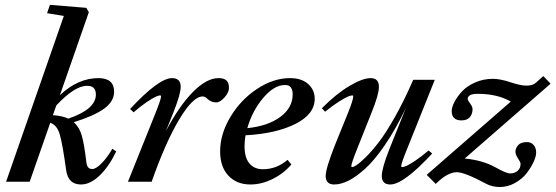

<svg xmlns="http://www.w3.org/2000/svg" viewBox="-20 -745 2277 787"><path d="M4.9 0 241.7 -679.7 172.9 -690.9 184.6 -725.1 333.5 -712.9 344.2 -695.3 225.6 -355Q299.8 -424.8 383.3 -424.8Q447.8 -424.8 447.8 -369.1Q447.8 -329.6 407 -299.8Q366.2 -270 282.2 -244.1Q305.7 -223.6 315.4 -188.7Q325.2 -153.8 333.5 -84Q335.4 -65.9 341.3 -59.1Q347.2 -52.2 358.4 -52.2Q373.5 -52.2 397 -76.2Q420.4 -100.1 440.4 -135.3L456.5 -124.5Q426.8 -62.5 388.4 -25.6Q350.1 11.2 311.5 11.2Q258.8 11.2 251 -48.8Q236.3 -155.3 224.9 -194.1Q213.4 -232.9 186 -241.7L101.6 0ZM336.4 -393.1Q286.6 -393.6 210.9 -313L196.8 -272.9Q236.8 -270 259.8 -258.8Q373 -296.9 373 -357.4Q373 -394 336.4 -393.1Z M504.4 0 615.7 -277.3Q640.1 -337.9 640.1 -349.6Q640.1 -354 636.2 -354Q630.4 -354 617.9 -348.4Q605.5 -342.8 580.8 -326.2Q556.2 -309.6 527.8 -284.7L513.2 -298.3Q630.9 -424.8 685.1 -424.8Q720.7 -424.8 720.7 -389.2Q720.7 -359.4 690.4 -283.2L660.2 -208Q714.8 -311.5 771 -368.2Q827.1 -424.8 875.5 -424.8Q897.9 -424.8 908.2 -415.3Q918.5 -405.8 918.5 -384.3Q918.5 -366.2 900.4 -345.7Q882.3 -325.2 866.2 -325.2Q844.7 -325.2 829.1 -340.8Q820.3 -349.6 810.5 -349.6Q771 -349.6 714.6 -255.4Q658.2 -161.1 601.6 0Z M1006.8 11.2Q950.2 11.2 916.3 -24.9Q882.3 -61 882.3 -124.5Q882.3 -195.8 924.6 -266.1Q966.8 -336.4 1033.7 -380.6Q1100.6 -424.8 1168.5 -424.8Q1216.3 -424.8 1243.2 -400.6Q1270 -376.5 1270 -340.3Q1270 -276.9 1190.9 -237.1Q1111.8 -197.3 986.3 -190.4Q982.4 -166 982.4 -146Q982.4 -98.6 1002.4 -75Q1022.5 -51.3 1057.6 -51.3Q1113.8 -51.3 1158.7 -89.8L1174.3 -70.8Q1142.6 -33.7 1097.2 -11.2Q1051.8 11.2 1006.8 11.2ZM1147.5 -396.5Q1103.5 -396.5 1058.6 -343.3Q1013.7 -290 993.7 -219.7Q1079.1 -228.5 1129.4 -266.1Q1179.7 -303.7 1179.7 -358.4Q1179.7 -376.5 1172.1 -386.7Q1164.6 -397 1147.5 -396.5Z M1350.1 11.2Q1314.9 11.2 1314.9 -23.9Q1314.9 -54.2 1354 -152.8L1406.2 -281.7Q1427.7 -334.5 1427.7 -350.1Q1427.7 -354 1423.8 -354Q1418 -354 1406 -349.1Q1394 -344.2 1368.7 -328.1Q1343.3 -312 1312.5 -287.1L1299.3 -301.3Q1358.4 -360.8 1412.6 -392.8Q1466.8 -424.8 1499 -424.8Q1533.2 -424.8 1533.2 -389.2Q1533.2 -357.4 1502.4 -281.7L1445.8 -139.6Q1419.9 -75.2 1419.9 -64Q1419.9 -60.1 1423.8 -60.1Q1428.2 -60.1 1440.9 -67.9Q1453.6 -75.7 1478.8 -100.3Q1503.9 -125 1532.5 -161.9Q1561 -198.7 1599.1 -266.1Q1637.2 -333.5 1673.8 -418H1762.2L1649.4 -136.2Q1624.5 -75.2 1624.5 -64Q1624.5 -60.1 1628.4 -60.1Q1634.3 -60.1 1646.7 -65.4Q1659.2 -70.8 1683.8 -87.4Q1708.5 -104 1736.8 -128.4L1751.5 -115.7Q1634.3 11.2 1579.6 11.2Q1544.9 11.2 1544.9 -23.9Q1544.9 -54.2 1574.7 -130.4L1643.6 -302.2Q1601.6 -214.8 1558.1 -151.1Q1514.6 -87.4 1476.8 -53.5Q1439 -19.5 1408 -4.2Q1377 11.2 1350.1 11.2Z M2177.7 -119.6Q2177.7 -104 2167 -80.8Q2156.2 -57.6 2138.2 -34.4Q2120.1 -11.2 2090.8 5.1Q2061.5 21.5 2029.3 21.5Q1998 21.5 1973.6 8.8Q1884.8 -39.1 1852.5 -39.1Q1814 -39.1 1766.1 8.8L1729 -28.3L2073.7 -328.6Q2019 -360.4 1938 -360.4Q1897 -360.4 1897 -338.9Q1897 -334 1907 -320.8Q1917 -307.6 1917 -297.4Q1917 -277.8 1905.8 -264.6Q1894.5 -251.5 1871.6 -251.5Q1831.5 -251.5 1831.5 -289.6Q1831.5 -305.2 1842.5 -326.7Q1853.5 -348.1 1873.3 -369.9Q1893.1 -391.6 1927 -406.7Q1960.9 -421.9 2000.5 -421.9Q2030.3 -421.9 2072.8 -407.7Q2113.8 -394 2138.2 -394Q2164.1 -394 2176.8 -406.2L2207 -433.1L2236.8 -401.9L1884.8 -95.2Q1958.5 -88.4 2012.7 -58.1Q2054.7 -34.2 2071.3 -34.2Q2089.8 -34.2 2101.8 -44.9Q2113.8 -55.7 2113.8 -73.2Q2113.8 -80.1 2103.3 -95.7Q2092.8 -111.3 2092.8 -123Q2092.8 -137.7 2104 -150.1Q2115.2 -162.6 2139.6 -162.6Q2157.2 -162.6 2167.5 -150.4Q2177.7 -138.2 2177.7 -119.6Z"/></svg>

Font: Elstob 18pt SemiBold
Style: Italic
Weight: 600
Italic angle: -20°
Designer: Peter S. Baker
Version: Version 1.015